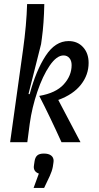

<svg xmlns="http://www.w3.org/2000/svg" viewBox="-20 -703 488 949"><path d="M187 -514 183 -485 121 -239 124 -237 127 -239Q158 -354 205.5 -427Q253 -500 319 -500Q363 -500 390.5 -470Q418 -440 418 -392Q418 -333 380 -284.5Q342 -236 268 -209L378 0H284Q227 -126 174 -229Q256 -243 295 -286Q334 -329 334 -381Q334 -403 323 -416Q312 -429 294 -429Q260 -429 225.5 -378.5Q191 -328 164.5 -249.5Q138 -171 127 -92L115 0H30L94 -458Q111 -580 114 -683H199Q197 -586 187 -514ZM226 167 198 226H146L172 155Q147 146 147 122L148 113L151 93Q154 74 164.5 65Q175 56 197 56Q220 56 232.5 65.5Q245 75 245 92Q245 99 244 102L241 122Q237 143 226 167Z"/></svg>

Font: Ropa Sans
Style: Italic
Weight: 400
Version: Version 1.100